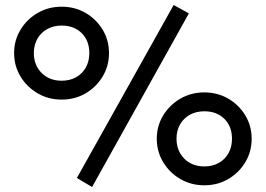

<svg xmlns="http://www.w3.org/2000/svg" viewBox="-20 -737 1071 774"><path d="M351.2 16.9 290 -19.6 680.1 -716.9 741.4 -683ZM228.6 -335.5Q175.4 -335.5 132 -360.6Q88.6 -385.8 62.8 -428.4Q36.9 -471.1 36.9 -523.2Q36.9 -574.9 62.8 -617.3Q88.6 -659.8 132 -684.9Q175.4 -710 228.6 -710Q281.8 -710 325 -684.9Q368.1 -659.8 393.8 -617.3Q419.4 -574.9 419.4 -523.2Q419.4 -471.2 393.8 -428.6Q368.1 -385.9 325 -360.7Q281.8 -335.5 228.6 -335.5ZM228.6 -411.6Q261.8 -411.6 286.9 -425.8Q312.1 -440 326.1 -465.1Q340.1 -490.2 340.1 -523.2Q340.1 -572.8 309.4 -603.3Q278.8 -633.9 228.6 -633.9Q195.4 -633.9 170.2 -619.7Q144.9 -605.6 130.7 -580.7Q116.5 -555.8 116.5 -523.2Q116.5 -474.1 147.8 -442.9Q179.1 -411.6 228.6 -411.6ZM803.8 10Q750.6 10 707.2 -15.2Q663.8 -40.4 637.9 -83.1Q612 -125.8 612 -177.8Q612 -229.4 637.9 -271.8Q663.8 -314.2 707.2 -339.4Q750.6 -364.5 803.8 -364.5Q856.9 -364.5 900.1 -339.4Q943.2 -314.2 968.9 -271.8Q994.5 -229.4 994.5 -177.8Q994.5 -125.8 968.9 -83.1Q943.2 -40.4 900.1 -15.2Q856.9 10 803.8 10ZM803.8 -66.1Q836.9 -66.1 862.1 -80.3Q887.2 -94.5 901.2 -119.6Q915.2 -144.8 915.2 -177.8Q915.2 -227.2 884.6 -257.8Q853.9 -288.4 803.8 -288.4Q770.6 -288.4 745.3 -274.3Q720.1 -260.2 705.8 -235.4Q691.6 -210.5 691.6 -177.8Q691.6 -129 722.8 -97.6Q754.1 -66.1 803.8 -66.1Z"/></svg>

Font: Geologica-Sharp
Style: Regular
Weight: 100
Designer: Sindre Bremnes, Frode Helland
Foundry: Monokrom Skriftforlag AS
Version: Version 1.010;gftools[0.9.28]